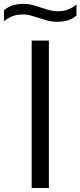

<svg xmlns="http://www.w3.org/2000/svg" viewBox="-62 -944 404 964"><path d="M97 0V-740H183.5V0ZM225 -834.5Q199 -834.5 176.2 -840.8Q153.5 -847 132 -854Q112 -860.5 93 -866Q74 -871.5 53.5 -871.5Q23.5 -871.5 1.2 -863Q-21 -854.5 -42 -837V-892Q-7 -924.5 55 -924.5Q81 -924.5 103.8 -918.2Q126.5 -912 148 -904.5Q168 -898 187 -892.8Q206 -887.5 226.5 -887.5Q256.5 -887.5 278.8 -895.8Q301 -904 322 -921.5V-866.5Q287.5 -834.5 225 -834.5Z"/></svg>

Font: Encode Sans Expanded Expanded
Style: Regular
Weight: 400
Width: 7
Designer: Multiple Designers
Foundry: Impallari Type
Version: Version 3.000; ttfautohint (v1.8.3) -l 8 -r 50 -G 200 -x 14 